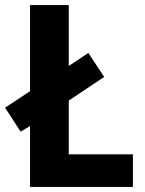

<svg xmlns="http://www.w3.org/2000/svg" viewBox="-29 -734 569 754"><path d="M89 0H493V-128H241V-339L380 -432L318 -526L241 -475V-714H89V-376L-9 -311L52 -217L89 -239Z"/></svg>

Font: Noto Sans Armenian SemiCondensed Medium
Style: Regular
Weight: 500
Width: 4
Designer: Monotype Design Team
Foundry: Monotype Imaging Inc.
Version: Version 2.008